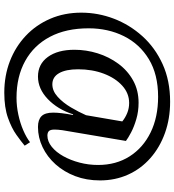

<svg xmlns="http://www.w3.org/2000/svg" viewBox="21 -668 813 895"><g transform="rotate(90 427.5 -220.5)"><path d="M412 166Q333 166 265.5 140Q198 114 147 66Q96 18 67.5 -48Q39 -114 39 -193Q39 -271 67 -344.5Q95 -418 148.5 -477.5Q202 -537 279 -572Q356 -607 454 -607Q533 -607 600 -583Q667 -559 717 -515Q767 -471 794 -411Q821 -351 821 -280Q821 -217 801 -164.5Q781 -112 746 -73Q711 -34 666 -12.5Q621 9 572 9Q538 9 521.5 -7.5Q505 -24 505 -62Q505 -97 516 -154L513 -155Q490 -83 442 -37Q394 9 337 9Q279 9 245.5 -37Q212 -83 212 -161Q212 -216 228.5 -269Q245 -322 277 -365.5Q309 -409 355 -434.5Q401 -460 459 -460Q499 -460 535 -449.5Q571 -439 597.5 -425Q624 -411 637 -401L587 -105Q584 -83 584 -68Q584 -49 591 -42Q598 -35 612 -35Q639 -35 664 -55Q689 -75 708 -109Q727 -143 738 -185Q749 -227 749 -271Q749 -355 709 -418Q669 -481 597.5 -516Q526 -551 431 -551Q327 -551 256 -508Q185 -465 148.5 -391.5Q112 -318 112 -227Q112 -122 151.5 -47Q191 28 264 68.5Q337 109 436 109Q475 109 514.5 100.5Q554 92 587.5 77.5Q621 63 643 46L659 71Q640 87 608.5 109.5Q577 132 529 149Q481 166 412 166ZM373 -58Q404 -58 431.5 -83Q459 -108 480.5 -144.5Q502 -181 517 -215L546 -384Q529 -398 507 -407Q485 -416 460 -416Q415 -416 379.5 -384Q344 -352 323.5 -298Q303 -244 303 -178Q303 -121 321 -89.5Q339 -58 373 -58Z"/></g></svg>

Font: Petrona Medium
Style: Italic
Weight: 500
Italic angle: -9°
Designer: Ringo R. Seeber
Foundry: Ringo R. Seeber
Version: Version 2.001; ttfautohint (v1.8.3)